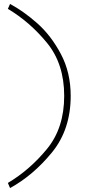

<svg xmlns="http://www.w3.org/2000/svg" viewBox="-20 -837 504 975"><path d="M20 92Q131 26 218.5 -80.5Q306 -187 306 -350Q306 -513 218.5 -619.5Q131 -726 20 -792L31 -817Q100 -780 169.5 -718.5Q239 -657 289 -563Q339 -469 339 -350Q339 -179 243.5 -62.5Q148 54 31 118Z"/></svg>

Font: BioRhyme Expanded ExtraLight
Style: Regular
Weight: 275
Width: 7
Designer: Aoife Mooney
Foundry: Aoife Mooney Type
Version: Version 1.001